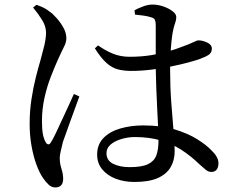

<svg xmlns="http://www.w3.org/2000/svg" viewBox="-20 -780 1040 842"><path d="M569 18Q525 18 488 4Q451 -10 428.5 -37Q406 -64 406 -102Q406 -146 433.5 -174.5Q461 -203 507.5 -216.5Q554 -230 608 -230Q688 -230 746 -212.5Q804 -195 844 -170Q884 -145 906 -122Q921 -108 929.5 -93.5Q938 -79 938 -64Q938 -46 930 -36Q922 -26 907 -26Q894 -26 883 -35Q872 -44 854 -60Q816 -97 774.5 -123.5Q733 -150 683.5 -164.5Q634 -179 571 -179Q542 -179 513 -170.5Q484 -162 465.5 -146.5Q447 -131 447 -108Q447 -76 476.5 -61.5Q506 -47 548 -47Q602 -47 629 -60Q656 -73 665.5 -98.5Q675 -124 675 -163Q675 -185 673.5 -220.5Q672 -256 669.5 -300.5Q667 -345 665.5 -391Q664 -437 663 -479Q663 -508 663 -545Q663 -582 663 -615.5Q663 -649 663 -666Q663 -681 661 -688Q659 -695 655 -698.5Q651 -702 643 -704Q628 -709 610 -711.5Q592 -714 572 -716L570 -735Q586 -744 608 -752Q630 -760 648 -760Q673 -760 697 -751.5Q721 -743 737 -730.5Q753 -718 753 -706Q753 -695 750.5 -687Q748 -679 744.5 -668Q741 -657 737 -636Q734 -618 731.5 -593Q729 -568 727.5 -538.5Q726 -509 726 -478Q726 -401 731 -331.5Q736 -262 741 -207Q746 -152 746 -117Q746 -77 728 -46.5Q710 -16 671.5 1Q633 18 569 18ZM222 42Q207 42 194 30.5Q181 19 169 1Q154 -20 140.5 -56Q127 -92 118.5 -138.5Q110 -185 110 -237Q110 -293 118 -345Q126 -397 137 -440.5Q148 -484 157 -514Q167 -550 174 -579Q181 -608 182 -635Q182 -664 165.5 -691Q149 -718 125 -747L140 -759Q159 -752 171.5 -746Q184 -740 199 -728Q211 -720 228 -701Q245 -682 258 -659Q271 -636 271 -612Q271 -595 261 -575.5Q251 -556 232 -514Q219 -485 202.5 -442.5Q186 -400 175 -350.5Q164 -301 164 -249Q164 -214 168 -192.5Q172 -171 180 -157Q185 -148 191.5 -147Q198 -146 204 -157Q212 -169 225 -196.5Q238 -224 253 -256.5Q268 -289 282 -319Q296 -349 304 -368L328 -357Q321 -337 310.5 -309Q300 -281 289.5 -251.5Q279 -222 270 -197Q261 -172 256 -158Q250 -132 246 -115.5Q242 -99 242 -87Q242 -63 249.5 -40Q257 -17 257 4Q257 42 222 42ZM555 -469Q524 -469 498 -475.5Q472 -482 447.5 -503.5Q423 -525 396 -568L410 -581Q442 -558 475.5 -544.5Q509 -531 548 -531Q599 -531 642.5 -538Q686 -545 719.5 -555Q753 -565 773 -573Q812 -587 828 -595Q844 -603 850 -603Q868 -603 888.5 -593.5Q909 -584 909 -567Q909 -550 897 -541Q885 -532 858 -522Q839 -515 805.5 -506Q772 -497 730 -488.5Q688 -480 643 -474.5Q598 -469 555 -469Z"/></svg>

Font: Noto Serif JP ExtraLight Medium
Style: Regular
Weight: 500
Version: Version 2.003-H1;hotconv 1.1.1;makeotfexe 2.6.0